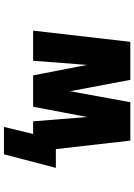

<svg xmlns="http://www.w3.org/2000/svg" viewBox="137 -702 725 1040"><g transform="rotate(90 500.0 -181.5)"><path d="M473.6 -198.2 533.2 -524.4H741.2L787.1 -121.1H888.7L815.4 160.2H667L705.1 2H699.2H636.7L613.3 -290L557.6 2H387.7L331.1 -290L308.6 2H145.5L206.1 -524.4H412.1Z"/></g></svg>

Font: GenEi Gothic M Heavy
Style: Regular
Weight: 800
Designer: o_tamon (Modified); [Source Han Sans]
Ryoko NISHIZUKA  (kana & ideographs); Paul D. Hunt (Latin, Greek & Cyrillic); Wenl
Version: Version 1.1a;Original Version 1.004